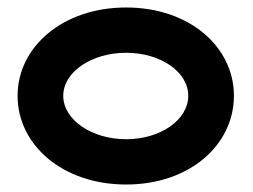

<svg xmlns="http://www.w3.org/2000/svg" viewBox="-20 -482 676 513"><path d="M317 -341C409 -341 483 -290 483 -226C483 -162 409 -110 317 -110C225 -110 149 -162 149 -226C149 -290 225 -341 317 -341ZM317 11C487 11 605 -95 605 -226C605 -357 486 -462 317 -462C148 -462 27 -357 27 -226C27 -95 147 11 317 11Z"/></svg>

Font: Charger
Style: Hemi
Weight: 900
Designer: Jasper
Foundry: Cannot Into Space Fonts
Version: Version 0.99